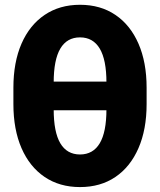

<svg xmlns="http://www.w3.org/2000/svg" viewBox="-20 -759 660 791"><path d="M309.6 11.7Q225.6 11.7 163.8 -30Q102.1 -71.8 68.6 -148.7Q35.2 -225.6 35.2 -330.1V-397.5Q35.2 -502.4 68.6 -579.1Q102.1 -655.8 163.8 -697.5Q225.6 -739.3 309.6 -739.3Q394 -739.3 455.6 -697.5Q517.1 -655.8 550.5 -579.1Q584 -502.4 584 -397.5V-330.1Q584 -225.6 550.5 -148.7Q517.1 -71.8 455.6 -30Q394 11.7 309.6 11.7ZM309.6 -122.6Q363.3 -122.6 390.9 -168.7Q418.5 -214.8 418.5 -308.6V-418.9Q418.5 -512.7 390.9 -558.8Q363.3 -605 309.6 -605Q255.9 -605 228.5 -558.8Q201.2 -512.7 201.2 -418.9V-308.6Q201.2 -214.8 228.5 -168.7Q255.9 -122.6 309.6 -122.6ZM175.8 -304.7V-422.9H442.4V-304.7Z"/></svg>

Font: Inter 20pt ExtraBold
Style: Regular
Weight: 800
Version: Version 4.001;git-66647c0bb